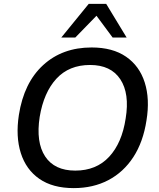

<svg xmlns="http://www.w3.org/2000/svg" viewBox="-20 -958 819 987"><path d="M60 0ZM359 9Q251 9 182.5 -38.5Q114 -86 87 -171Q60 -256 77 -367Q103 -533 202 -623.5Q301 -714 451 -714Q559 -714 628 -666.5Q697 -619 724 -534Q751 -449 733 -339Q716 -228 665.5 -150.5Q615 -73 537 -32Q459 9 359 9ZM367 -81Q475 -81 541 -152Q607 -223 626 -349Q647 -477 598.5 -550.5Q550 -624 443 -624Q335 -624 270 -553.5Q205 -483 184 -357Q164 -227 212 -154Q260 -81 367 -81ZM295 -765 436 -938H526L631 -765H559L476 -877L367 -765Z"/></svg>

Font: Winston Medium
Style: Italic
Weight: 500
Italic angle: -9°
Designer: Original fonts by Vernon Adams / Changes by Cristiano Sobral
Foundry: Original fonts by Vernon Adams / Changes by Cristiano Sobral
Version: Version 2.503;July 17, 2020;FontCreator 13.0.0.2655 64-bit